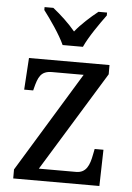

<svg xmlns="http://www.w3.org/2000/svg" viewBox="-54 -807 581 848"><g transform="rotate(5 236.5 -383.0)"><path d="M203 -606H293C313 -651 358 -715 386 -753V-766H348C314 -739 275 -704 248 -670C220 -704 182 -739 148 -766H109V-753C138 -715 183 -651 203 -606ZM37 0H419L423 -161H384L379 -136C370 -88 356 -53 311 -53H146L417 -495V-536H60L51 -395H91L93 -403C106 -455 117 -483 167 -483H307L37 -40Z"/></g></svg>

Font: Noto Serif Lao SemiCondensed
Style: Regular
Weight: 400
Width: 4
Designer: Monotype Design Team
Foundry: Monotype Imaging Inc.
Version: Version 2.003